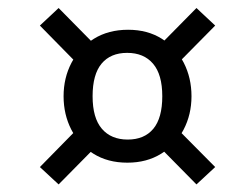

<svg xmlns="http://www.w3.org/2000/svg" viewBox="-20 -519 636 491"><path d="M142.6 -272.9Q142.6 -319.8 162.8 -358.4Q183.1 -397 220.2 -419.9Q257.3 -442.9 307.6 -442.9Q357.4 -442.9 393.8 -419.9Q430.2 -397 450 -358.4Q469.7 -319.8 469.7 -272.9Q469.7 -226.1 449.5 -187.5Q429.2 -148.9 392.3 -126Q355.5 -103 305.7 -103Q255.4 -103 218.8 -126Q182.1 -148.9 162.4 -187.5Q142.6 -226.1 142.6 -272.9ZM395 -272.9Q395 -328.6 371.3 -356.2Q347.7 -383.8 305.2 -383.8Q262.7 -383.8 239.7 -356.2Q216.8 -328.6 216.8 -272.9Q216.8 -217.3 240.5 -189.7Q264.2 -162.1 306.6 -162.1Q349.1 -162.1 372.1 -189.7Q395 -217.3 395 -272.9ZM376.5 -154.8 417 -206.1 530.3 -91.8 482.4 -47.4ZM236.3 -390.6 193.8 -339.8 82 -453.6 129.9 -498.5ZM189.9 -201.7 237.3 -156.2 129.9 -47.4 82 -91.8ZM417.5 -339.4 376 -390.6 482.4 -498.5 530.3 -453.6Z"/></svg>

Font: Gelasio Medium
Style: Italic
Weight: 500
Italic angle: -8.5°
Designer: Eben Sorkin
Foundry: Eben Sorkin
Version: Version 1.008